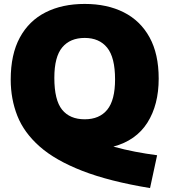

<svg xmlns="http://www.w3.org/2000/svg" viewBox="-20 -770 862 977"><path d="M743.5 187Q536.5 153 399 99.5Q261.5 46 181.8 -24.5Q102 -95 68.2 -180.8Q34.5 -266.5 34.5 -365Q34.5 -493.5 81 -579Q127.5 -664.5 212 -707.2Q296.5 -750 411 -750Q525.5 -750 610 -707.2Q694.5 -664.5 741 -580Q787.5 -495.5 787.5 -370Q787.5 -236.5 730 -145.8Q672.5 -55 557 -24Q613 -8.5 668 2Q723 12.5 779.5 20ZM411 -163Q486 -163 525.8 -211.8Q565.5 -260.5 565.5 -366Q565.5 -478 525.2 -527.5Q485 -577 411 -577Q337 -577 296.8 -529Q256.5 -481 256.5 -374Q256.5 -260.5 296 -211.8Q335.5 -163 411 -163Z"/></svg>

Font: Encode Sans Black
Style: Regular
Weight: 900
Designer: Multiple Designers
Foundry: Impallari Type
Version: Version 3.002; ttfautohint (v1.8.3) -l 8 -r 50 -G 200 -x 14 